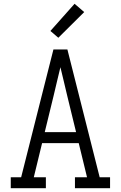

<svg xmlns="http://www.w3.org/2000/svg" viewBox="-20 -997 640 1017"><path d="M37 0V-58H92L201 -490L263 -735H337L508 -58H563V0H377V-58H441L397 -239H203L159 -58H223V0ZM383 -297 336 -490Q327 -528 318 -566Q309 -604 300 -641Q291 -604 282 -566Q273 -528 264 -490L217 -297ZM289 -797 247 -833 375 -977 426 -933Z"/></svg>

Font: Iosevka Etoile Light
Style: Regular
Weight: 300
Designer: Belleve Invis
Foundry: Belleve Invis
Version: Version 25.0.1; ttfautohint (v1.8.4)